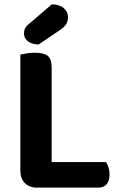

<svg xmlns="http://www.w3.org/2000/svg" viewBox="-20 -857 549 879"><path d="M73.2 -412.4H216.5V-6.7L149.5 2Q114.7 2 93.9 -18.8Q73.2 -39.5 73.2 -74.4ZM149.5 2V-114.9H465.3Q471.6 -106.3 476.6 -91.3Q481.5 -76.4 481.5 -58.8Q481.5 -28.6 467.9 -13.3Q454.3 2 430.7 2ZM216.5 -239.6H73.2V-607.3Q82.8 -609.3 101.9 -612.5Q120.9 -615.6 139.5 -615.6Q180 -615.6 198.3 -601.5Q216.5 -587.4 216.5 -548.3ZM109.8 -745.1 217.3 -837.2Q252.5 -836.8 271.9 -819.7Q291.3 -802.6 291.3 -778.1Q291.3 -760.8 283.2 -746.8Q275 -732.9 251.8 -717.6L156.9 -653.4Q124 -654.1 106.9 -668.7Q89.8 -683.3 89.8 -703.2Q89.8 -714.6 93.5 -724.5Q97.2 -734.5 109.8 -745.1Z"/></svg>

Font: Baloo Tamma 2
Style: Regular
Weight: 400
Designer: Divya Kowshik, Shuchita Grover and Ek Type
Foundry: Ek Type
Version: Version 1.700